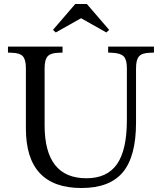

<svg xmlns="http://www.w3.org/2000/svg" viewBox="-20 -934 813 964"><path d="M389 10Q110 10 110 -289V-592Q110 -634 95 -651Q80 -668 41 -669L20 -670V-700H294V-670L273 -669Q234 -668 219 -651Q204 -634 204 -592V-305Q204 -39 414 -39Q518 -39 567.5 -110Q617 -181 617 -331V-592Q617 -634 601.5 -650.5Q586 -667 544 -669L523 -670V-700H753V-670L732 -669Q693 -668 678 -651Q663 -634 663 -592V-318Q663 -149 597 -69.5Q531 10 389 10ZM260 -771 246 -784 358 -914H416L528 -784L514 -771L388 -842H386Z"/></svg>

Font: Hedvig Letters Serif 24pt 24pt
Style: Regular
Weight: 400
Version: Version 1.000